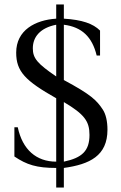

<svg xmlns="http://www.w3.org/2000/svg" viewBox="-20 -747 540 854"><path d="M264 -637C344 -627 390 -583 410 -500H425V-611C394 -642 345 -659 264 -664V-727H230V-664C137 -658 52 -613 52 -513C52 -429 92 -388 230 -310V-28C142 -28 80 -81 59 -181H44V-51C99 -14 143 0 230 0V87H264V0C379 -16 458 -54 458 -170C458 -207 451 -239 437 -260C410 -301 385 -326 264 -391ZM230 -407C146 -464 126 -488 126 -532C126 -583 159 -623 230 -637ZM264 -293C355 -239 378 -208 378 -147C378 -76 345 -45 264 -28Z"/></svg>

Font: XITS Math
Style: Regular
Weight: 400
Designer: MicroPress Inc., with final additions and corrections provided by Coen Hoffman, Elsevier (retired)
Version: Version 1.108